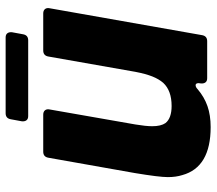

<svg xmlns="http://www.w3.org/2000/svg" viewBox="-62 -674 749 664"><g transform="rotate(-90 312.0 -342.5)"><path d="M38 -86Q31 -108 31 -136Q31 -166 45 -250L98 -549Q101 -567 119 -567H247Q257 -567 262 -561Q267 -555 265 -545L213 -248Q207 -212 207 -190Q207 -160 218 -144Q235 -123 277 -123Q330 -123 357 -152Q370 -167 379 -189.5Q388 -212 395 -248L448 -549Q451 -567 469 -567H597Q607 -567 612 -561Q617 -555 615 -545L522 -18Q519 0 501 0H373Q363 0 358.5 -6Q354 -12 355 -22V-23L356 -29Q356 -40 349 -40Q342 -40 335 -33Q308 -10 276.5 1Q245 12 204 12Q65 12 38 -86ZM242 -619Q232 -619 227.5 -625Q223 -631 224 -641L231 -679Q234 -697 252 -697H514Q524 -697 528.5 -691Q533 -685 532 -675L525 -637Q522 -619 504 -619Z"/></g></svg>

Font: Open Sauce Two Black Italic
Style: Regular
Weight: 900
Italic angle: -10°
Designer: Alfredo Marco Pradil
Foundry: Creative Sauce Fz LLC
Version: Version 1.477